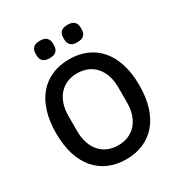

<svg xmlns="http://www.w3.org/2000/svg" viewBox="-208 -1046 1128 1202"><g transform="rotate(-30 356.0 -445.0)"><path d="M356 12Q288 12 232.5 -11.5Q177 -35 137.5 -80.5Q98 -126 76.5 -193.5Q55 -261 55 -349Q55 -437 76.5 -504.5Q98 -572 137.5 -617.5Q177 -663 232.5 -686.5Q288 -710 356 -710Q424 -710 479.5 -686.5Q535 -663 574.5 -617.5Q614 -572 635.5 -504.5Q657 -437 657 -349Q657 -261 635.5 -193.5Q614 -126 574.5 -80.5Q535 -35 479.5 -11.5Q424 12 356 12ZM356 -89Q396 -89 429.5 -103Q463 -117 486.5 -143.5Q510 -170 523 -208Q536 -246 536 -294V-404Q536 -452 523 -490Q510 -528 486.5 -554.5Q463 -581 429.5 -595Q396 -609 356 -609Q315 -609 282 -595Q249 -581 225.5 -554.5Q202 -528 189 -490Q176 -452 176 -404V-294Q176 -246 189 -208Q202 -170 225.5 -143.5Q249 -117 282 -103Q315 -89 356 -89ZM256 -776Q222 -776 207.5 -791.5Q193 -807 193 -830V-848Q193 -871 207.5 -886.5Q222 -902 256 -902Q290 -902 304.5 -886.5Q319 -871 319 -848V-830Q319 -807 304.5 -791.5Q290 -776 256 -776ZM456 -776Q422 -776 407.5 -791.5Q393 -807 393 -830V-848Q393 -871 407.5 -886.5Q422 -902 456 -902Q490 -902 504.5 -886.5Q519 -871 519 -848V-830Q519 -807 504.5 -791.5Q490 -776 456 -776Z"/></g></svg>

Font: IBM Plex Sans Thai Medm
Style: Regular
Weight: 500
Designer: Mike Abbink, Paul van der Laan, Pieter van Rosmalen, Ben Mitchell, Mark Frömberg
Foundry: Bold Monday
Version: Version 1.2